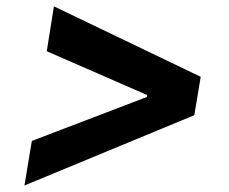

<svg xmlns="http://www.w3.org/2000/svg" viewBox="-20 -592 719 603"><path d="M590.2 -230.2 56.8 -9.4 80 -149.4 444.9 -288.8 440.3 -281.8 442.9 -299.2 446.3 -291.7 126.9 -431.1 149.3 -572.1 610.4 -350.8Z"/></svg>

Font: Inter Variable
Style: Italic
Weight: 400
Italic angle: -9.39999°
Designer: Rasmus Andersson
Foundry: rsms
Version: Version 4.001;git-9221beed3